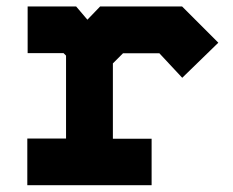

<svg xmlns="http://www.w3.org/2000/svg" viewBox="-20 -558 705 580"><path d="M62.5 1.5V-139.5H179.5V-390L172 -397.5H63.5V-538.5H210L244 -498.5L282.5 -538.5H530L639.5 -429L530.5 -323L461.5 -397H351.5L321 -366.5V-139H438V1.5Z"/></svg>

Font: Tourney Expanded Black
Style: Regular
Weight: 900
Width: 7
Designer: Tyler Finck
Foundry: Etcetera Type Co
Version: Version 1.010; ttfautohint (v1.8.3)